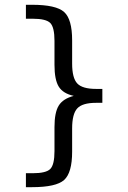

<svg xmlns="http://www.w3.org/2000/svg" viewBox="-20 -651 540 807"><path d="M88.9 77.1H117.2Q173.8 77.1 191.4 59.1Q209 41 209 -15.6V-116.2Q209 -178.7 227.1 -207.5Q245.1 -236.3 290 -248Q245.1 -257.8 227.1 -286.6Q209 -315.4 209 -378.9V-479.5Q209 -536.1 191.4 -554.2Q173.8 -572.3 117.2 -572.3H88.9V-630.9H114.3Q215.8 -630.9 249.5 -600.6Q283.2 -570.3 283.2 -481.4V-383.8Q283.2 -323.2 304.7 -300.3Q326.2 -277.3 383.8 -277.3H410.2V-218.8H383.8Q326.2 -218.8 304.7 -195.3Q283.2 -171.9 283.2 -111.3V-13.7Q283.2 75.2 249.5 105.5Q215.8 135.7 114.3 135.7H88.9Z"/></svg>

Font: BabelStone Pseudographica Colour
Style: Regular
Weight: 400
Designer: Andrew West
Foundry: BabelStone
Version: Version 16.0.0